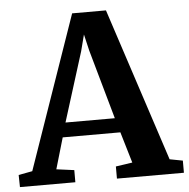

<svg xmlns="http://www.w3.org/2000/svg" viewBox="-73 -799 836 851"><g transform="rotate(-5 345.0 -373.5)"><path d="M42 -65.5 279 -747H429.5L653 -65L711 -54V0H413V-54L487 -65L446 -203H189.5L149 -64.5L228 -54V0H-18.5L-19.5 -54ZM427 -267.5 340 -576.5 323 -649 304 -575.5 207.5 -267.5Z"/></g></svg>

Font: Merriweather 36pt
Style: Bold
Weight: 700
Designer: Eben Sorkin
Foundry: Eben Sorkin
Version: Version 2.100